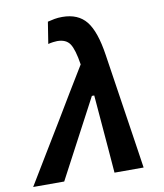

<svg xmlns="http://www.w3.org/2000/svg" viewBox="-115 -812 751 880"><g transform="rotate(-10 260.0 -372.0)"><path d="M-32 0Q9 -67.5 53 -140.5Q97 -213 138 -280.5Q171.5 -336.5 208.2 -397.5Q245 -458.5 280 -515.5Q269 -586.5 251.2 -613Q233.5 -639.5 192 -639.5Q185 -639.5 173.2 -638Q161.5 -636.5 150 -633.5L166 -734.5Q181.5 -738.5 198 -741.5Q214.5 -744.5 234 -744.5Q308 -744.5 346 -697Q384 -649.5 400.5 -538.5L440 -278.5Q449.5 -213.5 457 -166.5Q464 -119.5 470 -80.5Q476 -41.5 482 0H346.5Q342 -55 337.5 -112Q333 -168.5 328.5 -220L316.5 -364.5H305.5L229.5 -221Q199.5 -164.5 170.2 -109Q141 -53.5 112.5 0Z"/></g></svg>

Font: Heraclito SemiBold
Style: Italic
Weight: 600
Italic angle: -12°
Designer: Kostas Bartsokas (font) & Cristiano Sobral (main changes)
Foundry: Kostas Bartsokas (font) & Cristiano Sobral (main changes)
Version: Version 1.00;July 8, 2020;FontCreator 13.0.0.2655 64-bit